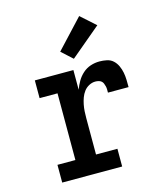

<svg xmlns="http://www.w3.org/2000/svg" viewBox="-116 -873 831 962"><g transform="rotate(-15 300.0 -392.0)"><path d="M87 0V-92H180V-438H87V-530H287V-428Q295 -450 307 -470.5Q319 -491 337 -507Q355 -523 377.5 -530.5Q400 -538 424 -538Q443 -538 462 -534Q481 -530 494.5 -517.5Q508 -505 516 -487.5Q524 -470 527.5 -451.5Q531 -433 531.5 -414Q532 -395 532 -376H425Q425 -385 425 -393Q425 -401 423 -409Q421 -417 418 -424.5Q415 -432 409 -437Q403 -442 394.5 -444Q386 -446 378 -446Q361 -446 345 -437.5Q329 -429 318.5 -415Q308 -401 302 -384.5Q296 -368 292.5 -350.5Q289 -333 288 -315.5Q287 -298 287 -281V-92H398V0ZM304 -584 247 -636 385 -784 461 -716Z"/></g></svg>

Font: Iosevka Curly Slab SmBdEx
Style: Regular
Weight: 600
Width: 7
Monospace: yes
Designer: Belleve Invis
Foundry: Belleve Invis
Version: Version 11.1.0; ttfautohint (v1.8.3)